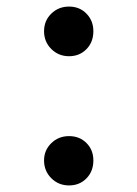

<svg xmlns="http://www.w3.org/2000/svg" viewBox="-20 -564 418 584"><path d="M114 -76Q114 -107 136 -128.5Q158 -150 190 -150Q222 -150 243 -129Q264 -108 264 -76Q264 -43 243 -21.5Q222 0 190 0Q158 0 136 -22Q114 -44 114 -76ZM190 -544Q222 -544 243 -522.5Q264 -501 264 -469Q264 -436 243 -414.5Q222 -393 190 -393Q158 -393 136 -415Q114 -437 114 -469Q114 -501 136 -522.5Q158 -544 190 -544Z"/></svg>

Font: Evergrow Sans
Style: Bold
Weight: 700
Foundry: 10Web
Version: Version 1.000